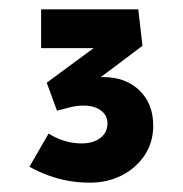

<svg xmlns="http://www.w3.org/2000/svg" viewBox="-20 -803 391 411"><path d="M43 -446 84 -517Q102 -506 119.5 -501Q137 -496 155 -496Q179 -496 194.5 -507.5Q210 -519 210 -539Q210 -556 196 -566.5Q182 -577 158 -577Q145 -577 130.5 -573.5Q116 -570 102 -566L80 -626L209 -721L221 -700H68V-783H276L285 -705L172 -620L164 -627Q173 -632 183.5 -635Q194 -638 201 -638Q249 -638 278.5 -609.5Q308 -581 308 -534Q308 -498 289.5 -470.5Q271 -443 240.5 -427.5Q210 -412 173 -412Q148 -412 126 -416Q104 -420 83.5 -427.5Q63 -435 43 -446Z"/></svg>

Font: Mach SemiBold
Style: Regular
Weight: 600
Version: Version 1.002